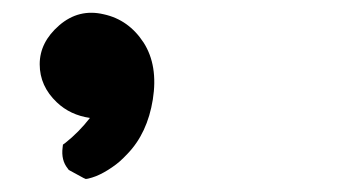

<svg xmlns="http://www.w3.org/2000/svg" viewBox="-20 -169 540 295"><path d="M108.4 104.5 86.9 92.8 85.4 91.8 84 89.8Q73.7 77.1 76.2 57.6L76.7 53.2L80.1 50.8Q101.1 34.2 118.2 12.2Q87.9 7.8 67.4 -11.7Q41 -36.6 41 -70.3Q41 -104 70.8 -129.9Q101.1 -156.2 139.6 -147Q177.7 -138.7 200.7 -103.5Q223.1 -68.4 214.8 -16.1Q206.5 35.6 175.8 67.4Q169.9 73.7 164.1 78.9Q158.2 84 152.1 88.1Q146 92.3 139.9 95.7Q133.8 99.1 127.7 101.6Q121.6 104 115.2 105.5L111.8 106Z"/></svg>

Font: NaikaiFont
Style: Bold
Weight: 700
Version: Version 1.89